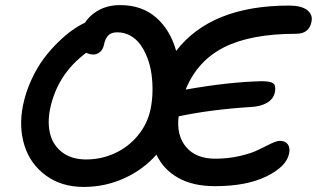

<svg xmlns="http://www.w3.org/2000/svg" viewBox="-20 -714 1256 761"><path d="M312 26.9Q223.1 26.9 161.4 -18.8Q99.6 -64.5 76.9 -137.5Q54.2 -210.4 70.8 -294.9Q81.5 -348.1 104.2 -397.2Q127 -446.3 153.3 -481.7Q179.7 -517.1 210.7 -547.1Q241.7 -577.1 267.6 -595.2Q293.5 -613.3 316.9 -624Q337.9 -656.2 373.8 -675Q409.7 -693.8 456.1 -693.8Q542 -693.8 598.4 -644.8Q654.8 -595.7 678.2 -512.2Q816.4 -691.9 1126 -691.9Q1174.3 -691.9 1197.3 -674.1Q1220.2 -656.2 1214.8 -628.9Q1206.1 -580.1 1153.8 -580.1Q974.1 -580.1 868.2 -526.6Q762.2 -473.1 715.8 -358.9Q887.2 -389.2 1016.1 -392.1Q1052.7 -392.1 1063.5 -383.3Q1074.2 -374.5 1069.8 -350.1Q1064.5 -321.8 1038.3 -306.6Q1012.2 -291.5 975.1 -290Q814.9 -279.8 688 -252.9Q678.7 -177.2 717.8 -131.1Q756.8 -85 833 -85Q884.8 -85 931.4 -95.9Q978 -106.9 1004.4 -120.4Q1030.8 -133.8 1054.2 -144.8Q1077.6 -155.8 1088.9 -155.8Q1110.8 -155.8 1120.6 -142.1Q1130.4 -128.4 1126 -106Q1116.2 -54.2 1036.6 -15.1Q957 23.9 832 23.9Q744.6 23.9 686 -9.3Q627.4 -42.5 600.1 -101.1Q546.9 -41 471.7 -7.1Q396.5 26.9 312 26.9ZM178.2 -280.8Q167.5 -226.1 179.2 -181.6Q190.9 -137.2 227.5 -109.6Q264.2 -82 321.8 -82Q381.8 -82 435.8 -106.9Q489.7 -131.8 527.6 -178.2Q565.4 -224.6 577.1 -283.2Q584 -317.4 584.5 -353.3Q585 -389.2 580.1 -422.6Q575.2 -456.1 563.7 -485.8Q552.2 -515.6 535.9 -537.8Q519.5 -560.1 496.1 -573Q472.7 -585.9 444.8 -585.9Q420.4 -585.9 408.7 -573.2Q397 -560.5 392.1 -537.1Q388.7 -518.6 376.7 -508.3Q364.7 -498 351.1 -498Q334 -498 321.8 -504.9Q206.5 -419.4 178.2 -280.8Z"/></svg>

Font: Shantell Sans Irregular Bouncy
Style: Italic
Weight: 500
Italic angle: -11.31°
Designer: Stephen Nixon, Anya Danilova, Shantell Martin
Foundry: Arrow Type
Version: Version 1.006;[9816181b4]